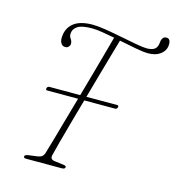

<svg xmlns="http://www.w3.org/2000/svg" viewBox="-110 -835 850 929"><g transform="rotate(15 315.0 -371.0)"><path d="M223 -49Q218 -27.5 241.5 -24.5L288.5 -18.5Q302.5 -16.5 300.5 -8.5Q298.5 0 283.5 0H105Q91.5 0 93 -9Q94 -17 111.5 -19.5L153.5 -25Q169 -27 177.5 -33.2Q186 -39.5 190 -55Q198 -81 210.8 -126Q223.5 -171 239.5 -227.8Q255.5 -284.5 273 -345.5H118.5Q109 -345.5 112 -355Q114.5 -365 124.5 -365H278.5Q295.5 -425 311.8 -483.5Q328 -542 342 -592Q356 -642 365 -676Q332 -682.5 302.2 -687.2Q272.5 -692 251 -692Q199.5 -692 178.8 -678.2Q158 -664.5 156.5 -643.5Q154.5 -628 163 -616.8Q171.5 -605.5 171 -592Q170.5 -584 164 -577.2Q157.5 -570.5 146 -571Q133 -571.5 125.5 -584.2Q118 -597 120.5 -618Q123.5 -660 155.2 -685Q187 -710 249.5 -710Q276 -710 315.8 -703.5Q355.5 -697 398.2 -688.5Q441 -680 476.5 -673.5Q512 -667 529.5 -667Q571 -667 580 -690.5Q584 -699.5 584.5 -707.8Q585 -716 586.5 -722Q592 -742 610 -742Q630.5 -742 630 -713.5Q630 -684 606 -664.8Q582 -645.5 543.5 -645.5Q519 -645.5 479.2 -653.2Q439.5 -661 396 -669.5Q386.5 -636.5 372.5 -587.8Q358.5 -539 342.2 -481.5Q326 -424 309.5 -365H463.5Q473 -365 470 -355Q467.5 -345.5 457.5 -345.5H304Q286 -282.5 269.8 -224Q253.5 -165.5 241.2 -119.8Q229 -74 223 -49Z"/></g></svg>

Font: Fraunces 72pt S050 Thin
Style: Italic
Weight: 100
Italic angle: -16°
Version: Version 1.000; ttfautohint (v1.8.3)